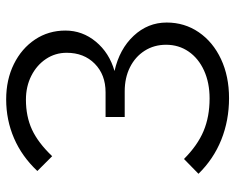

<svg xmlns="http://www.w3.org/2000/svg" viewBox="-90 -661 762 622"><g transform="rotate(-90 291.0 -350.0)"><path d="M284 11Q212 11 149.5 -14Q87 -39 39 -88L87 -135Q131 -91 177.5 -71.5Q224 -52 283 -52Q334 -52 373.5 -70Q413 -88 435 -120Q457 -152 457 -193Q457 -232 437.5 -262.5Q418 -293 384 -310Q350 -327 306 -327H223V-389H303Q360 -389 395.5 -424Q431 -459 431 -515Q431 -552 411 -582Q391 -612 356.5 -629.5Q322 -647 279 -647Q225 -647 182.5 -627.5Q140 -608 96 -562L48 -610Q95 -660 154 -685.5Q213 -711 280 -711Q344 -711 394.5 -686Q445 -661 474 -617.5Q503 -574 503 -519Q503 -464 467 -420.5Q431 -377 372 -360Q443 -344 486 -298Q529 -252 529 -191Q529 -133 497.5 -87Q466 -41 410.5 -15Q355 11 284 11Z"/></g></svg>

Font: Red Hat Display Variable
Style: Regular
Weight: 400
Designer: Pentagram, MCKL
Foundry: Pentagram, MCKL
Version: Version 1.021